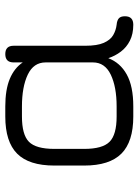

<svg xmlns="http://www.w3.org/2000/svg" viewBox="81 -605 524 726"><g transform="rotate(-90 343.0 -242.0)"><path d="M80 -185.5V-298.5Q80 -394.5 125 -439.2Q170 -484 265.5 -484H303.5Q367 -484 407.8 -467Q448.5 -450 470 -418V-452.5Q470 -484 501.5 -484Q533 -484 533 -452.5V-181.5Q533 -136.5 544 -111.5Q555 -86.5 573.2 -76Q591.5 -65.5 612.5 -63Q629 -61.5 636.8 -54.5Q644.5 -47.5 644.5 -31.5Q644.5 0 612.5 0Q577.5 0 552.2 -12.8Q527 -25.5 510.8 -47Q494.5 -68.5 486 -94.5Q469 -49.5 424.5 -24.8Q380 0 303.5 0H265.5Q170 0 125 -45Q80 -90 80 -185.5ZM143 -185.5Q143 -116.5 169.8 -89.8Q196.5 -63 265.5 -63H303.5Q377.5 -63 423.8 -85.2Q470 -107.5 470 -152.5V-331.5Q470 -377 423.8 -399Q377.5 -421 303.5 -421H265.5Q196.5 -421 169.8 -394.5Q143 -368 143 -298.5Z"/></g></svg>

Font: Jura Light Medium
Style: Regular
Weight: 500
Version: Version 5.106